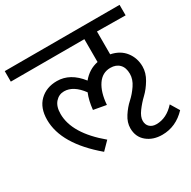

<svg xmlns="http://www.w3.org/2000/svg" viewBox="-187 -812 1089 1092"><g transform="rotate(-30 357.0 -266.0)"><path d="M734 -578 547 -580V-430Q607 -418 639.5 -376Q672 -334 672 -278Q672 -237 648 -196.5Q624 -156 595 -128.5Q566 -101 542 -68.5Q518 -36 518 -9Q518 16 534 31Q550 46 577 46Q644 46 698 -14L733 44Q666 115 576 115Q516 115 476 82Q436 49 436 -8Q436 -46 460 -83Q484 -120 512.5 -145.5Q541 -171 565 -206.5Q589 -242 589 -278Q589 -319 567.5 -341Q546 -363 509 -363Q456 -363 424.5 -316.5Q393 -270 387 -190L304 -205Q310 -264 328 -307Q275 -379 214 -379Q180 -379 156.5 -352.5Q133 -326 133 -277Q133 -149 290 -18L240 33Q50 -127 50 -286Q50 -364 94 -407Q138 -450 208 -450Q295 -450 361 -365Q403 -416 463 -428V-578H-20V-647H734Z"/></g></svg>

Font: Martel Sans
Style: Regular
Weight: 400
Designer: Dan Reynolds and Mathieu Réguer
Foundry: Dan Reynolds and Mathieu Réguer
Version: Version 1.001;PS 001.001;hotconv 1.0.70;makeotf.lib2.5.58329